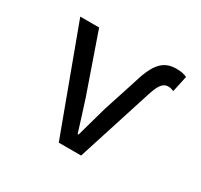

<svg xmlns="http://www.w3.org/2000/svg" viewBox="-126 -744 951 908"><g transform="rotate(30 350.0 -290.5)"><path d="M79 -567 289 0H411L540 -403C558 -460 573 -489 606 -489C618 -489 627 -485 636 -482L655 -570C637 -578 622 -581 596 -581C519 -581 485 -529 453 -417L398 -248C382 -192 366 -134 351 -80H346C329 -134 311 -193 293 -248L182 -567Z"/></g></svg>

Font: Kawkab Mono Light
Style: Bold
Weight: 400
Monospace: yes
Designer: Abdullah Arif
Foundry: Abdullah Arif
Version: Version 1.000;PS 000.500;hotconv 1.0.88;makeotf.lib2.5.64775